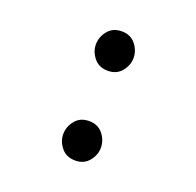

<svg xmlns="http://www.w3.org/2000/svg" viewBox="-100 -623 759 742"><g transform="rotate(20 280.0 -252.5)"><path d="M281 13Q244 13 223.5 -12.5Q203 -38 203 -67Q203 -98 223.5 -123.5Q244 -149 281 -149Q317 -149 337.5 -123.5Q358 -98 358 -67Q358 -38 337.5 -12.5Q317 13 281 13ZM281 -356Q244 -356 223.5 -381.5Q203 -407 203 -436Q203 -467 223.5 -492.5Q244 -518 281 -518Q317 -518 337.5 -492.5Q358 -467 358 -436Q358 -407 337.5 -381.5Q317 -356 281 -356Z"/></g></svg>

Font: Ubuntu Sans Mono
Style: Regular
Weight: 400
Monospace: yes
Designer: Dalton Maag Ltd
Foundry: Dalton Maag Ltd
Version: Version 1.006